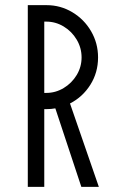

<svg xmlns="http://www.w3.org/2000/svg" viewBox="-20 -726 449 746"><path d="M88 -706H161Q215 -706 261 -678.5Q307 -651 334 -604.5Q361 -558 361 -503Q361 -444 331 -396.5Q301 -349 252 -324L364 0H296L195 -305Q179 -302 161 -302H152V0H88ZM160 -365Q196 -365 227.5 -384Q259 -403 278 -434.5Q297 -466 297 -503Q297 -540 278 -572Q259 -604 227.5 -623Q196 -642 160 -642H152V-365Z"/></svg>

Font: Lineal Light
Style: Regular
Weight: 300
Designer: Created by Frank Adebiaye with contributions from Anton Moglia & Ariel Martín Pérez
Created by Frank ADEBIAYE with FontF
Foundry: Velvetyne Type Foundry
Version: Version 2.000